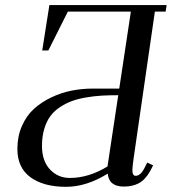

<svg xmlns="http://www.w3.org/2000/svg" viewBox="-20 -722 671 750"><path d="M47.9 -140.1Q47.9 -189.5 65.7 -230Q83.5 -270.5 113 -297.1Q142.6 -323.7 181.4 -342Q220.2 -360.4 260.7 -368.2Q301.3 -376 342.8 -376H445.8L491.2 -676.8H245.1L168.9 -524.9H145L172.9 -702.1H630.9L627 -676.8H585L502 -104Q497.1 -68.8 497.1 -58.1Q497.1 -35.2 509.8 -35.2Q528.8 -35.2 543.9 -64.9L555.2 -86.9L578.1 -76.2L566.9 -54.2Q546.9 -19 522 -6.1Q497.1 6.8 463.9 6.8Q405.3 6.8 400.9 -43.9Q317.9 7.8 237.8 7.8Q150.4 7.8 99.1 -29.5Q47.9 -66.9 47.9 -140.1ZM144 -151.9Q144 -93.8 175 -60.3Q206.1 -26.9 252.9 -26.9Q326.7 -26.9 399.9 -71.8L441.9 -350.1Q405.8 -350.1 376.7 -348.4Q347.7 -346.7 315.9 -341.3Q284.2 -335.9 260 -326.9Q235.8 -317.9 213.1 -302.7Q190.4 -287.6 175.8 -267.1Q161.1 -246.6 152.6 -217.5Q144 -188.5 144 -151.9Z"/></svg>

Font: Dihjauti S
Style: Bold Italic
Weight: 700
Italic angle: -9°
Designer: T. Christopher White
Version: Version 3.0.0